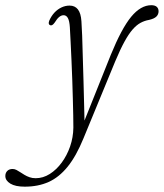

<svg xmlns="http://www.w3.org/2000/svg" viewBox="-140 -470 629 738"><path d="M286 -259.5Q327.5 -361 364.2 -405.5Q401 -450 441.5 -450Q455.5 -450 462.5 -443.8Q469.5 -437.5 469.5 -426.5Q469.5 -414.5 461 -406.2Q452.5 -398 433 -393.5Q415.5 -390.5 400.2 -382.2Q385 -374 370 -357Q355 -340 338.8 -310.5Q322.5 -281 303 -234.5L181 61.5Q153 130 120 170.8Q87 211.5 46.8 229.5Q6.5 247.5 -45 247.5Q-81 247.5 -100.2 235.8Q-119.5 224 -119.5 206.5Q-119.5 194.5 -112 187Q-104.5 179.5 -91.5 179.5Q-84 179.5 -76.8 183.2Q-69.5 187 -62 192Q-54.5 197 -45.8 202.2Q-37 207.5 -26.5 211.2Q-16 215 -3 215Q25.5 215 51.2 198.8Q77 182.5 97.2 155Q117.5 127.5 129.5 92.8Q141.5 58 142 20.5Q142 2 141.5 -26.5Q141 -55 140 -89.8Q139 -124.5 137.8 -162.5Q136.5 -200.5 134.8 -237.8Q133 -275 131.5 -307.8Q130 -340.5 128.5 -365Q127 -389.5 121 -400.5Q115 -411.5 104.5 -411.5Q96 -411.5 87.8 -405Q79.5 -398.5 70 -383Q65 -376 60.8 -373.8Q56.5 -371.5 53 -373Q48.5 -374.5 47.5 -379Q46.5 -383.5 49.5 -391Q57.5 -409 69.5 -421.8Q81.5 -434.5 96.5 -441.5Q111.5 -448.5 127.5 -448.5Q148 -448.5 159.5 -433.8Q171 -419 173 -388Q174.5 -368.5 175.8 -333Q177 -297.5 178.2 -252.2Q179.5 -207 181 -157.5Q182.5 -108 183.5 -60.8Q184.5 -13.5 185.5 26.5L173.5 21.5Z"/></svg>

Font: Fraunces 72pt Soft Wonky ExtraLight
Style: Italic
Weight: 250
Italic angle: -16°
Version: Version 1.000;[b76b70a41]